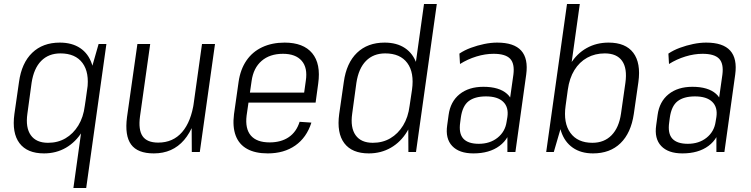

<svg xmlns="http://www.w3.org/2000/svg" viewBox="-20 -760 3753 960"><path d="M200 7Q116 7 77.5 -44Q39 -95 52 -190L75 -350Q88 -445 141 -496Q194 -547 279 -547Q340 -547 381 -519.5Q422 -492 439.5 -440Q457 -388 446 -316L434 -228Q424 -156 391.5 -103Q359 -50 310 -21.5Q261 7 200 7ZM220 -46Q269 -46 307.5 -68.5Q346 -91 371.5 -132.5Q397 -174 404 -231L416 -311Q428 -397 392.5 -445Q357 -493 282 -493Q223 -493 186 -455.5Q149 -418 138 -346L117 -192Q107 -122 134 -84Q161 -46 220 -46ZM512 -540 411 180H347L423 -365L473 -540Z M680 -178Q671 -111 693 -79Q715 -47 771 -47Q845 -47 890.5 -99.5Q936 -152 950 -251L985 -316L976 -255Q958 -127 900.5 -60Q843 7 749 7Q668 7 635.5 -37.5Q603 -82 615 -174L667 -540H731ZM979 0H939L938 -168L990 -540H1055Z M1319 7Q1256 7 1215.5 -15.5Q1175 -38 1158.5 -82Q1142 -126 1150 -189L1173 -351Q1182 -413 1212 -457Q1242 -501 1291 -524Q1340 -547 1403 -547Q1497 -547 1541 -494Q1585 -441 1571 -342L1558 -247H1210L1217 -297H1512L1497 -270L1509 -356Q1519 -421 1488.5 -456Q1458 -491 1395 -491Q1329 -491 1288 -455.5Q1247 -420 1238 -355L1213 -182Q1205 -116 1234.5 -82Q1264 -48 1328 -48Q1385 -48 1423.5 -74Q1462 -100 1478 -151L1537 -147Q1513 -72 1456.5 -32.5Q1400 7 1319 7Z M1824 7Q1740 7 1701.5 -44Q1663 -95 1676 -190L1699 -350Q1712 -445 1765 -496Q1818 -547 1903 -547Q1964 -547 2005 -519.5Q2046 -492 2063.5 -440Q2081 -388 2070 -316L2058 -228Q2048 -156 2016 -103Q1984 -50 1934.5 -21.5Q1885 7 1824 7ZM1844 -46Q1893 -46 1931.5 -68.5Q1970 -91 1995.5 -132.5Q2021 -174 2028 -231L2040 -311Q2052 -397 2016.5 -445Q1981 -493 1906 -493Q1847 -493 1810 -455.5Q1773 -418 1762 -346L1741 -192Q1731 -122 1758 -84Q1785 -46 1844 -46ZM2021 -175 2100 -740H2164L2060 0H2022Z M2517 -175 2547 -387Q2554 -442 2530.5 -466.5Q2507 -491 2448 -491Q2406 -491 2362 -477.5Q2318 -464 2280 -440L2277 -492Q2302 -509 2334.5 -521Q2367 -533 2401 -540Q2435 -547 2466 -547Q2550 -547 2586 -507Q2622 -467 2611 -387L2557 0H2517ZM2347 7Q2276 7 2241 -30Q2206 -67 2216 -134L2223 -185Q2232 -252 2278 -289Q2324 -326 2397 -326Q2476 -326 2515.5 -290.5Q2555 -255 2545 -188L2538 -136Q2528 -68 2477.5 -30.5Q2427 7 2347 7ZM2374 -41Q2430 -41 2468 -71.5Q2506 -102 2513 -151L2517 -175Q2524 -224 2496 -251Q2468 -278 2410 -278Q2354 -278 2323 -254Q2292 -230 2284 -171L2281 -148Q2273 -93 2296.5 -67Q2320 -41 2374 -41Z M2945 7Q2885 7 2844 -21.5Q2803 -50 2785.5 -103Q2768 -156 2778 -228L2790 -316Q2800 -388 2832 -440Q2864 -492 2913 -519.5Q2962 -547 3023 -547Q3108 -547 3146.5 -496Q3185 -445 3172 -350L3149 -190Q3135 -95 3082.5 -44Q3030 7 2945 7ZM2815 -740H2879L2800 -175L2749 0H2711ZM2942 -46Q3001 -46 3038 -84Q3075 -122 3085 -192L3107 -346Q3117 -418 3090.5 -455.5Q3064 -493 3004 -493Q2955 -493 2916 -471.5Q2877 -450 2852 -409.5Q2827 -369 2819 -311L2808 -231Q2796 -145 2832 -95.5Q2868 -46 2942 -46Z M3562 -175 3592 -387Q3599 -442 3575.5 -466.5Q3552 -491 3493 -491Q3451 -491 3407 -477.5Q3363 -464 3325 -440L3322 -492Q3347 -509 3379.5 -521Q3412 -533 3446 -540Q3480 -547 3511 -547Q3595 -547 3631 -507Q3667 -467 3656 -387L3602 0H3562ZM3392 7Q3321 7 3286 -30Q3251 -67 3261 -134L3268 -185Q3277 -252 3323 -289Q3369 -326 3442 -326Q3521 -326 3560.5 -290.5Q3600 -255 3590 -188L3583 -136Q3573 -68 3522.5 -30.5Q3472 7 3392 7ZM3419 -41Q3475 -41 3513 -71.5Q3551 -102 3558 -151L3562 -175Q3569 -224 3541 -251Q3513 -278 3455 -278Q3399 -278 3368 -254Q3337 -230 3329 -171L3326 -148Q3318 -93 3341.5 -67Q3365 -41 3419 -41Z"/></svg>

Font: Pathway Extreme SemiCondensed ExtraLight
Style: Italic
Weight: 250
Width: 4
Italic angle: -8°
Version: Version 1.001;gftools[0.9.26]